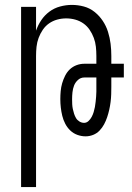

<svg xmlns="http://www.w3.org/2000/svg" viewBox="-20 -548 540 783"><path d="M66 215V-520H127V-423Q135 -446 148.5 -466Q162 -486 181.5 -500.5Q201 -515 225 -521.5Q249 -528 273 -528Q298 -528 322 -521.5Q346 -515 365.5 -499.5Q385 -484 399 -463Q413 -442 420.5 -418Q428 -394 431 -369.5Q434 -345 434 -320V-288H485V-232H434V-195Q434 -179 433.5 -163.5Q433 -148 431 -132Q429 -116 425.5 -100.5Q422 -85 417 -70Q412 -55 404.5 -41Q397 -27 386 -15.5Q375 -4 360 2Q345 8 329 8Q312 8 295.5 2Q279 -4 266.5 -16Q254 -28 246 -43.5Q238 -59 234 -75.5Q230 -92 228 -109Q226 -126 226 -144Q226 -160 227.5 -176.5Q229 -193 233.5 -208.5Q238 -224 245.5 -239Q253 -254 264.5 -265Q276 -276 291.5 -282Q307 -288 324 -288H373V-320Q373 -339 371 -357.5Q369 -376 362.5 -393.5Q356 -411 345.5 -426.5Q335 -442 320 -452.5Q305 -463 287 -468Q269 -473 250 -473Q231 -473 213 -468Q195 -463 180 -452.5Q165 -442 154.5 -426.5Q144 -411 137.5 -393.5Q131 -376 129 -357.5Q127 -339 127 -320V215ZM323 -47Q333 -47 341 -54.5Q349 -62 354 -71.5Q359 -81 362 -91Q365 -101 367 -111.5Q369 -122 370 -132.5Q371 -143 372 -153.5Q373 -164 373 -174.5Q373 -185 373 -195V-232H324Q309 -232 298 -222Q287 -212 282 -199Q277 -186 275.5 -171.5Q274 -157 274 -143Q274 -133 274.5 -123Q275 -113 277 -103.5Q279 -94 282 -84.5Q285 -75 290 -66.5Q295 -58 304 -52.5Q313 -47 323 -47Z"/></svg>

Font: Iosevka Fixed SS04 Light
Style: Regular
Weight: 300
Monospace: yes
Designer: Belleve Invis
Foundry: Belleve Invis
Version: Version 32.5.0